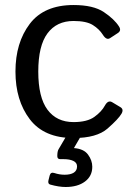

<svg xmlns="http://www.w3.org/2000/svg" viewBox="-20 -541 541 764"><path d="M41.5 -256.3Q41.5 -371.1 98.4 -446Q155.3 -521 272.5 -521Q351.6 -521 393.3 -492.9Q435.1 -464.8 453.6 -435.5Q463.9 -419.4 449.2 -409.7L418.5 -389.6Q403.8 -379.4 389.2 -402.8Q375 -425.3 349.4 -441.4Q323.7 -457.5 272.5 -457.5Q205.6 -457.5 168.9 -408.2Q132.3 -358.9 132.3 -256.3Q132.3 -153.8 168.9 -104.5Q205.6 -55.2 272.5 -55.2Q326.7 -55.2 355.5 -75.9Q384.3 -96.7 397.5 -121.1Q410.2 -144 426.3 -134.3L459 -114.7Q473.6 -106 463.4 -88.4Q451.2 -67.4 408 -29.5Q364.7 8.3 272.5 8.3Q155.3 8.3 98.4 -66.7Q41.5 -141.6 41.5 -256.3ZM179.7 193.4Q169.4 190.4 172.9 176.3L177.7 157.2Q181.6 142.6 196.3 147.5Q216.8 154.3 237.3 154.3Q260.7 154.3 273.7 146Q286.6 137.7 286.6 121.1Q286.6 106.4 272 99.4Q257.3 92.3 233.4 92.3H219.7Q208 92.3 208 80.1Q208 61.5 212.9 53.2L244.1 0Q250.5 -10.7 263.7 -10.7H293Q308.6 -10.7 302.2 0L274.9 46.9V48.3Q313.5 51.3 330.3 74.2Q347.2 97.2 347.2 122.6Q347.2 159.7 318.1 181.4Q289.1 203.1 241.2 203.1Q214.4 203.1 179.7 193.4Z"/></svg>

Font: Istok
Style: Regular
Weight: 500
Designer: Andrey V. Panov
Foundry: Andrey V. Panov
Version: Version 1.0.3